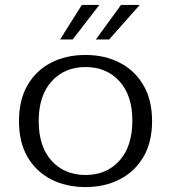

<svg xmlns="http://www.w3.org/2000/svg" viewBox="-20 -747 694 779"><path d="M369 -587 471 -727H547L423 -587ZM224 -587 312 -727H383L275 -587ZM327 12Q248 12 187 -19.5Q126 -51 91.5 -110.5Q57 -170 57 -256Q57 -341 91.5 -401Q126 -461 187 -492.5Q248 -524 327 -524Q405 -524 466 -492.5Q527 -461 562 -401Q597 -341 597 -256Q597 -170 562 -110.5Q527 -51 466 -19.5Q405 12 327 12ZM327 -37Q412 -37 464.5 -95Q517 -153 517 -258Q517 -360 464.5 -417.5Q412 -475 327 -475Q242 -475 189.5 -417Q137 -359 137 -256Q137 -152 189.5 -94.5Q242 -37 327 -37Z"/></svg>

Font: Montagu Slab 16pt Light
Style: Regular
Weight: 300
Designer: Florian Karsten
Foundry: Florian Karsten
Version: Version 1.000; ttfautohint (v1.8.3)